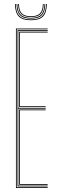

<svg xmlns="http://www.w3.org/2000/svg" viewBox="-20 -943 284 963"><path d="M60 0V-800H219V-796H64V-4H219V0ZM76 -16V-394H209V-390H80V-20H219V-16ZM68 -8V-792H219V-788H72V-402H209V-398H72V-12H219V-8ZM76 -406V-784H219V-780H80V-410H209V-406ZM135 -841.5Q92.8 -841.5 74.2 -860.4Q55.8 -879.2 55 -922.8H59Q59.8 -881.2 77.4 -863.4Q95 -845.5 135 -845.5Q175 -845.5 192.6 -863.4Q210.2 -881.2 211 -922.8H215Q214.2 -879.2 195.8 -860.4Q177.2 -841.5 135 -841.5ZM135 -849.5Q97.2 -849.5 80.5 -866.5Q63.8 -883.5 63 -922.8H67Q67.5 -885.8 83.4 -869.6Q99.2 -853.5 135 -853.5Q170.8 -853.5 186.6 -869.6Q202.5 -885.8 203 -922.8H207Q206.2 -883.5 189.6 -866.5Q173 -849.5 135 -849.5ZM135 -857.5Q101.2 -857.5 86.4 -872.6Q71.5 -887.8 71 -922.8H75Q75.5 -890 89.5 -875.8Q103.5 -861.5 135 -861.5Q166.5 -861.5 180.5 -875.8Q194.5 -890 195 -922.8H199Q198.5 -887.8 183.6 -872.6Q168.8 -857.5 135 -857.5Z"/></svg>

Font: Big Shoulders Inline Display Thin Thin
Style: Regular
Weight: 250
Version: Version 2.002